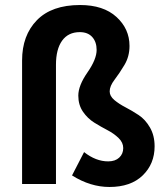

<svg xmlns="http://www.w3.org/2000/svg" viewBox="-20 -733 663 765"><path d="M416 12Q340 12 267 -34L315 -127Q362 -90 411 -90Q439 -90 455 -105Q471 -120 471 -143Q471 -165 452.5 -183Q434 -201 408 -214.5Q382 -228 355.5 -244.5Q329 -261 310.5 -288Q292 -315 292 -352Q292 -392 328.5 -444.5Q365 -497 365 -534Q365 -566 347.5 -585.5Q330 -605 298 -605Q252 -605 227.5 -571Q203 -537 203 -475V0H68V-492Q68 -592 127 -652.5Q186 -713 299 -713Q392 -713 444 -665.5Q496 -618 496 -550Q496 -508 476 -474.5Q456 -441 436.5 -415.5Q417 -390 417 -369Q417 -350 435.5 -334.5Q454 -319 480 -305.5Q506 -292 532.5 -274.5Q559 -257 577.5 -225Q596 -193 596 -150Q596 -80 548.5 -34Q501 12 416 12Z"/></svg>

Font: Assistant
Style: Bold
Weight: 700
Designer: Hebrew By Ben Nathan, Latin by Paul Hunt
Version: Version 2.001;PS 002.001;hotconv 1.0.88;makeotf.lib2.5.64775